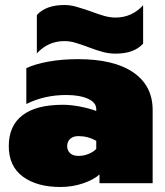

<svg xmlns="http://www.w3.org/2000/svg" viewBox="-20 -731 659 766"><path d="M332 -543Q300 -555 279 -561Q258 -567 237 -567Q172 -567 127 -518V-671Q163 -711 237 -711Q260 -711 283 -704.5Q306 -698 341 -686Q373 -674 396 -667.5Q419 -661 441 -661Q506 -661 551 -710V-557Q515 -517 441 -517Q416 -517 391 -523.5Q366 -530 332 -543ZM15 -148Q15 -229 69.5 -271Q124 -313 231 -313Q263 -313 301 -305.5Q339 -298 364 -288V-296Q364 -322 331 -337Q298 -352 244 -352Q157 -352 85 -316V-459Q118 -475 172 -485Q226 -495 291 -495Q435 -495 512 -442Q589 -389 589 -292V0H377V-35Q354 -14 311.5 0.5Q269 15 221 15Q127 15 71 -26.5Q15 -68 15 -148ZM364 -137V-169Q331 -188 293 -188Q272 -188 260 -177Q248 -166 248 -148Q248 -131 259.5 -120Q271 -109 293 -109Q314 -109 333.5 -117Q353 -125 364 -137Z"/></svg>

Font: Prompt Black
Style: Regular
Weight: 900
Designer: Katatrad Team
Foundry: CadsonDemak
Version: Version 1.000